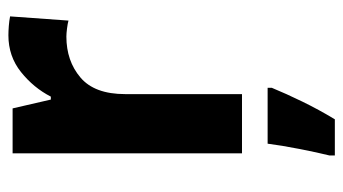

<svg xmlns="http://www.w3.org/2000/svg" viewBox="-200 -396 817 457"><g transform="rotate(-90 208.5 -167.5)"><path d="M353 -556Q363 -556 375.5 -555Q388 -554 398 -552L388 -413Q381 -415 369 -416.5Q357 -418 350 -418Q292 -418 252.5 -384.5Q213 -351 213 -278V0H72V-546H179L200 -455H207Q228 -496 265.5 -526Q303 -556 353 -556ZM228 71Q214 105 195 144Q176 183 153 221H67V208Q74 180 82.5 136.5Q91 93 95 61H228Z"/></g></svg>

Font: Noto Sans Gujarati SemiCondensed
Style: Bold
Weight: 700
Width: 4
Designer: Jelle Bosma - Monotype Design Team, Universal Thirst
Foundry: Monotype Imaging Inc.
Version: Version 2.106; ttfautohint (v1.8.4.7-5d5b)